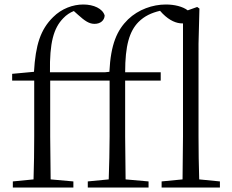

<svg xmlns="http://www.w3.org/2000/svg" viewBox="-20 -833 1030 853"><path d="M790 0H957V-27L865 -36C863 -94 862 -169 862 -227V-639L866 -795L856 -802L814 -787C792 -804 755 -813 717 -813C658 -813 595 -791 549 -747C500 -699 472 -637 466 -514L447 -512H202C200 -643 218 -708 261 -752C275 -767 291 -777 308 -784L327 -767C357 -740 376 -727 400 -727C427 -727 444 -743 445 -764C436 -795 396 -813 350 -813C304 -813 254 -795 216 -757C160 -702 138 -634 131 -514L34 -505V-475H132V-227C132 -164 131 -99 129 -36L37 -27V0H306V-27L205 -36L203 -227V-475H467V-227C467 -164 465 -99 463 -36L370 -27V0H640V-27L538 -36L536 -227V-475H694V-512H536C536 -631 555 -694 595 -735C622 -762 653 -776 691 -785L703 -772C734 -741 764 -729 790 -729H793V-227L791 -36L698 -27V0Z"/></svg>

Font: Noto Serif HK Light
Style: Regular
Weight: 300
Designer: Ryoko NISHIZUKA 西塚涼子 (kana & ideographs); Frank Grießhammer (Latin, Greek & Cyrillic); Wenlong ZHANG 张文龙 (bopomofo); San
Foundry: Adobe
Version: Version 2.001;hotconv 1.1.0;makeotfexe 2.6.0